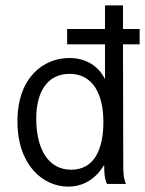

<svg xmlns="http://www.w3.org/2000/svg" viewBox="-20 -685 540 715"><path d="M234 10C293 10 339 -22 368 -71C368 -47 368 -24 378 0H449C439 -24 439 -47 439 -71L438 -520H500V-577H438V-665H371V-577H230V-520H371V-390C348 -438 301 -469 238 -469C145 -469 45 -400 45 -233C45 -69 141 10 234 10ZM245 -53C160 -53 115 -129 115 -244C115 -345 158 -410 239 -410C327 -410 365 -333 365 -231C365 -132 333 -53 245 -53Z"/></svg>

Font: Inconsolata
Style: Regular
Weight: 400
Monospace: yes
Designer: Raph Levien, Cyreal, Brenton Simpson
Foundry: Raph Levien, Cyreal, Google
Version: Version 3.100